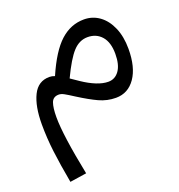

<svg xmlns="http://www.w3.org/2000/svg" viewBox="-139 -547 941 1009"><g transform="rotate(-20 332.0 -42.0)"><path d="M609 -206Q609 -103 568.5 -44.5Q528 14 460 14Q411 14 366.5 -6.5Q322 -27 262 -65Q228 -87 211.5 -96Q195 -105 182 -105Q150 -105 140 -77.5Q130 -50 130 3Q130 105 176 333L83 347Q64 243 54.5 165.5Q45 88 45 12Q45 -89 74.5 -149Q104 -209 167 -209Q182 -209 197 -203Q250 -325 308.5 -378Q367 -431 441 -431Q489 -431 527 -403.5Q565 -376 587 -325Q609 -274 609 -206ZM535 -205Q535 -269 505.5 -303Q476 -337 427 -337Q381 -337 345.5 -298.5Q310 -260 265 -165Q272 -160 310.5 -134Q349 -108 385 -93.5Q421 -79 451 -79Q489 -79 512 -111.5Q535 -144 535 -205Z"/></g></svg>

Font: Fira GO
Style: Regular
Weight: 400
Designer: Carrois Corporate
Foundry: Carrois Corporate GbR
Version: Version 0.300